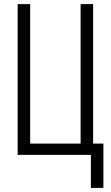

<svg xmlns="http://www.w3.org/2000/svg" viewBox="-20 -755 540 936"><path d="M423 161V0H66V-735H127V-55H373V-735H434V-55H484V161Z"/></svg>

Font: Iosevka SS18 Light
Style: Regular
Weight: 300
Monospace: yes
Designer: Belleve Invis
Foundry: Belleve Invis
Version: Version 25.1.1; ttfautohint (v1.8.4)